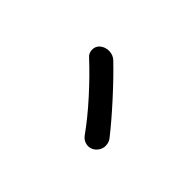

<svg xmlns="http://www.w3.org/2000/svg" viewBox="-48 -893 1096 1096"><g transform="rotate(45 500.0 -345.0)"><path d="M316.4 -472.7Q296.9 -490.2 296.9 -516.6Q296.9 -544.9 318.4 -562.5Q340.8 -580.1 370.1 -580.1Q372.1 -580.1 373 -580.1Q404.3 -579.1 425.8 -558.6Q496.1 -491.2 580.1 -398.9Q664.1 -306.6 725.6 -228.5Q740.2 -209 740.2 -184.6Q740.2 -179.7 740.2 -173.8Q735.4 -143.6 711.9 -125Q693.4 -110.4 670.9 -110.4Q665 -110.4 659.2 -111.3Q630.9 -116.2 613.3 -140.6Q555.7 -221.7 475.1 -311Q394.5 -400.4 316.4 -472.7Z"/></g></svg>

Font: Gen Jyuu GothicX Bold
Style: Bold
Weight: 700
Designer: Ryoko NISHIZUKA (kana &amp; ideographs); Paul D. Hunt (Latin, Greek &amp; Cyrillic); Wenlong ZHANG (bopomofo); Sandoll C
Version: Version 1.058.20140828